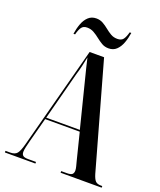

<svg xmlns="http://www.w3.org/2000/svg" viewBox="-163 -1011 925 1111"><g transform="rotate(20 299.5 -455.0)"><path d="M3 0V-10H33Q61 -10 74 -25.5Q87 -41 99 -87L265 -714H354L537 -62Q546 -32 557 -21Q568 -10 591 -10H599V0H346V-10H381Q406 -10 414 -18Q422 -26 422 -41Q422 -51 418 -66.5Q414 -82 410 -97L369 -261H156L117 -114Q111 -91 106.5 -71.5Q102 -52 102 -40Q102 -24 111 -17Q120 -10 142 -10H191V0ZM159 -271H366L298 -541Q285 -592 277.5 -622.5Q270 -653 264 -680Q257 -646 251.5 -622Q246 -598 236 -565ZM360 -771Q336 -771 317.5 -782Q299 -793 281.5 -807Q264 -821 245.5 -831.5Q227 -842 204 -842Q181 -842 170 -827Q159 -812 151 -781H141Q146 -815 157 -844.5Q168 -874 187.5 -892Q207 -910 236 -910Q259 -910 277.5 -899.5Q296 -889 313 -875Q330 -861 348 -850.5Q366 -840 389 -840Q414 -840 425 -855Q436 -870 444 -900H454Q449 -866 438 -836.5Q427 -807 408 -789Q389 -771 360 -771Z"/></g></svg>

Font: Noto Serif Display ExtraCondensed SemiBold
Style: Regular
Weight: 600
Width: 2
Designer: Monotype Design Team
Foundry: Monotype Imaging Inc.
Version: Version 2.009